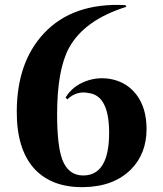

<svg xmlns="http://www.w3.org/2000/svg" viewBox="-20 -755 669 790"><path d="M250 -354Q278 -400 333 -421Q388 -441 444 -428Q504 -414 541 -366Q583 -311 583 -224Q583 -123 519 -58Q448 13 324 15Q193 17 121 -61Q48 -142 49 -298Q50 -499 160 -617Q279 -745 496 -734L500 -727Q327 -673 264 -558Q215 -467 215 -285Q215 -157 236 -99Q261 -33 322 -33Q430 -33 429 -212Q428 -361 346 -372Q295 -383 257 -346Z"/></svg>

Font: Cinzel Bold(RUS BY LYAJKA)
Style: Regular
Weight: 700
Designer: Natanael Gama
Version: Version 1.001;PS 001.001;hotconv 1.0.56;makeotf.lib2.0.21325